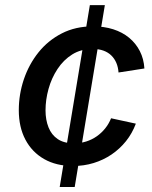

<svg xmlns="http://www.w3.org/2000/svg" viewBox="-20 -748 607 768"><path d="M218.8 0 339.4 -727.5H399.4L278.8 0ZM272.5 -84Q205.1 -84 156.5 -111.8Q107.9 -139.6 81.5 -189.7Q55.2 -239.7 55.2 -307.1Q55.2 -370.6 75.4 -430.7Q95.7 -490.7 134 -538.6Q172.4 -586.4 227.3 -614.5Q282.2 -642.6 352.1 -642.6Q396 -642.6 432.9 -630.9Q469.7 -619.1 496.6 -596.9Q523.4 -574.7 539.3 -543.7Q555.2 -512.7 557.6 -474.1L454.1 -458Q452.6 -479.5 445.3 -496.6Q438 -513.7 425.3 -526.1Q412.6 -538.6 394 -545.4Q375.5 -552.2 350.6 -552.2Q304.2 -552.2 269 -530.3Q233.9 -508.3 210 -471.9Q186 -435.5 174.1 -392.3Q162.1 -349.1 162.1 -306.6Q162.1 -268.6 174.1 -238.5Q186 -208.5 210.9 -191.7Q235.8 -174.8 275.4 -174.8Q301.8 -174.8 325 -182.1Q348.1 -189.5 367.2 -202.9Q386.2 -216.3 400.9 -234.6Q415.5 -252.9 424.3 -274.9L523.4 -253.4Q508.8 -214.4 483.9 -183.3Q459 -152.3 426.3 -130.1Q393.6 -107.9 354.5 -95.9Q315.4 -84 272.5 -84Z"/></svg>

Font: Inter 18pt Medium
Style: Italic
Weight: 500
Italic angle: -9.3988°
Designer: Rasmus Andersson
Foundry: rsms
Version: Version 4.001;git-66647c0bb